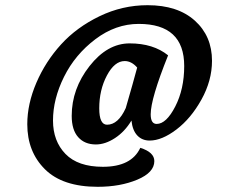

<svg xmlns="http://www.w3.org/2000/svg" viewBox="-20 -610 902 739"><path d="M349 -54Q306 -54 281 -82Q256 -110 256 -164Q256 -268 324.5 -355.5Q393 -443 479 -443Q570 -443 627 -397Q560 -230 560 -170Q560 -133 583 -133Q620 -133 654.5 -200Q689 -267 689 -356Q689 -518 514 -518Q425 -518 347 -459Q269 -400 226.5 -314.5Q184 -229 184 -146Q184 -67 232 -17.5Q280 32 376 32Q486 32 520 -41Q574 -24 574 10Q574 54 508.5 81.5Q443 109 356 109Q221 109 153 41.5Q85 -26 85 -132Q85 -210 120 -291.5Q155 -373 215 -439Q275 -505 363 -547.5Q451 -590 548 -590Q664 -590 730 -530.5Q796 -471 796 -376Q796 -300 755.5 -227Q715 -154 659 -111.5Q603 -69 556 -69Q527 -69 508.5 -88.5Q490 -108 486 -146Q460 -103 422.5 -78.5Q385 -54 349 -54ZM464 -194Q472 -220 489.5 -283Q507 -346 508 -350Q486 -375 460 -375Q421 -375 391.5 -319.5Q362 -264 362 -193Q362 -130 392 -130Q435 -130 464 -194Z"/></svg>

Font: Overlock
Style: Bold Italic
Weight: 700
Designer: Dario Muhafara
Foundry: Dario Manuel Muhafara
Version: Version 1.002